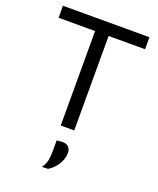

<svg xmlns="http://www.w3.org/2000/svg" viewBox="-177 -818 995 1208"><g transform="rotate(20 320.5 -214.0)"><path d="M275.5 0Q275.5 -59.5 275.5 -114.5Q275.5 -169.5 275.5 -235.5V-461.5Q275.5 -528.5 275.5 -584.2Q275.5 -640 275.5 -700L311.5 -632.5H227Q166.5 -632.5 119.8 -632.5Q73 -632.5 31 -632.5V-713H610V-632.5Q568 -632.5 521.5 -632.5Q475 -632.5 414 -632.5H329.5L366 -700Q366 -640 366 -584.2Q366 -528.5 366 -461.5V-235.5Q366 -169.5 366 -114.5Q366 -59.5 366 0ZM253.5 285Q273.5 256.5 278.5 229.5Q283.5 202.5 283.5 162.5Q283.5 146 283.5 129.5Q283.5 113 283.5 96.5L325 93.5Q351 94.5 364 109Q377 123.5 377 146Q377 172 366.8 197.8Q356.5 223.5 337.8 245.8Q319 268 293.5 283.5Z"/></g></svg>

Font: Commissioner Thin
Style: Regular
Weight: 400
Version: Version 1.000